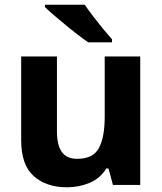

<svg xmlns="http://www.w3.org/2000/svg" viewBox="-20 -786 690 816"><path d="M576 -546V0H460L441 -70H432Q406 -28 361 -9Q316 10 264 10Q177 10 123.5 -37.5Q70 -85 70 -190V-546H222V-228Q222 -170 242.5 -140.5Q263 -111 308 -111Q376 -111 400.5 -157Q425 -203 425 -290V-546ZM340 -766Q355 -744 376 -716.5Q397 -689 418 -663.5Q439 -638 456 -619V-606H355Q336 -619 310.5 -638.5Q285 -658 258.5 -680Q232 -702 208.5 -722Q185 -742 171 -756V-766Z"/></svg>

Font: Noto Sans Thai Looped
Style: Bold
Weight: 700
Designer: Sasikarn Vongin, Ben Mitchell
Foundry: The Fontpad Ltd
Version: Version 1.001; ttfautohint (v1.8.4.7-5d5b)